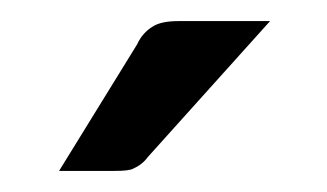

<svg xmlns="http://www.w3.org/2000/svg" viewBox="-20 -744 310 182"><path d="M120 -595Q115 -588 106 -584Q102 -582 89 -582H36L110 -702Q115 -713 125 -719Q133 -724 149 -724H236Z"/></svg>

Font: Aleo
Style: Regular
Weight: 400
Designer: Alessio Laiso
Version: Version 1.1